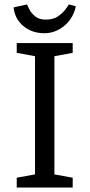

<svg xmlns="http://www.w3.org/2000/svg" viewBox="-20 -841 402 861"><path d="M55 0V-44L137 -59V-589L55 -604V-648H306V-604L224 -589V-59L306 -44V0ZM179 -692Q123 -692 84.5 -724.5Q46 -757 41 -808L101 -821Q104 -815 112 -798.5Q120 -782 138 -767.5Q156 -753 185 -753Q219 -753 240.5 -768Q262 -783 274 -799.5Q286 -816 289 -821L320 -813Q309 -759 268.5 -725.5Q228 -692 179 -692Z"/></svg>

Font: Faustina
Style: Regular
Weight: 400
Designer: Alfonso Garcia
Foundry: http://www.omnibus-type.com
Version: Version 1.200